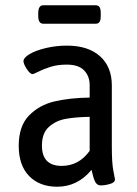

<svg xmlns="http://www.w3.org/2000/svg" viewBox="-20 -702 521 728"><path d="M51 -149Q51 -224 90 -264Q129 -304 187 -317.5Q245 -331 320 -332V-379Q320 -413 299 -435Q278 -457 233 -457Q198 -457 171.5 -448.5Q145 -440 126 -430.5Q107 -421 104 -421Q94 -421 81.5 -440.5Q69 -460 69 -470Q69 -483 92.5 -497Q116 -511 154.5 -520Q193 -529 234 -529Q314 -529 359 -489Q404 -449 404 -378V-148Q404 -82 410 -53.5Q416 -25 416 -22Q416 -10 397 -4.5Q378 1 362 1Q347 1 340 -14.5Q333 -30 327 -58Q274 6 197 6Q130 6 90.5 -34.5Q51 -75 51 -149ZM320 -130V-259Q264 -258 227.5 -251Q191 -244 165 -220.5Q139 -197 139 -150Q139 -73 214 -73Q279 -73 320 -130ZM125 -642V-652Q125 -682 144 -682H343Q353 -682 357.5 -675Q362 -668 362 -652V-642Q362 -626 357.5 -619Q353 -612 343 -612H144Q125 -612 125 -642Z"/></svg>

Font: Asap Condensed
Style: Regular
Weight: 400
Designer: Pablo Cosgaya
Foundry: Omnibus-Type
Version: Version 1.010; ttfautohint (v1.8)